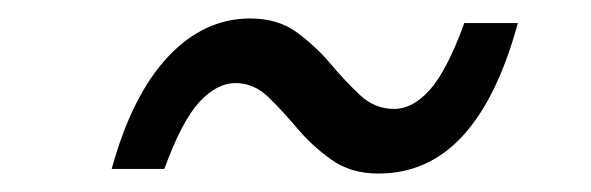

<svg xmlns="http://www.w3.org/2000/svg" viewBox="-20 -483 640 208"><path d="M101 -300Q123 -380 162 -421.5Q201 -463 251 -463Q281 -463 301.5 -448Q322 -433 338 -414Q354 -395 370 -380Q386 -365 407 -365Q427 -365 445.5 -385.5Q464 -406 483 -458H541Q519 -377 481.5 -336Q444 -295 390 -295Q360 -295 339 -310Q318 -325 302 -344Q286 -363 270.5 -378Q255 -393 235 -393Q215 -393 196 -372.5Q177 -352 158 -300Z"/></svg>

Font: Radio Canada
Style: Italic
Weight: 400
Italic angle: -12°
Designer: Charles Daoud, Etienne Aubert Bonn, Alexandre Saumier Demers, Jacques Le Bailly
Foundry: Radio-Canada
Version: Version 2.104;gftools[0.9.28.dev5+ged2979d]